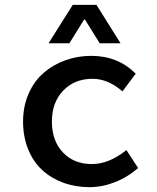

<svg xmlns="http://www.w3.org/2000/svg" viewBox="-20 -751 640 784"><path d="M178.2 -574.2 276.9 -731H374L472.2 -574.2H387.2L327.1 -670.9H323.2L263.2 -574.2ZM345.2 13.2Q287.6 13.2 238 -5.1Q188.5 -23.4 152.1 -56.9Q115.7 -90.3 95 -141.4Q74.2 -192.4 74.2 -254.9Q74.2 -316.9 96.7 -368.2Q119.1 -419.4 157.5 -452.9Q195.8 -486.3 246.1 -504.6Q296.4 -522.9 353 -522.9Q461.4 -522.9 534.2 -450.2L480 -377.9Q421.4 -429.2 357.9 -429.2Q284.2 -429.2 238 -380.9Q191.9 -332.5 191.9 -254.9Q191.9 -176.3 236.8 -128.7Q281.7 -81.1 355 -81.1Q425.3 -81.1 496.1 -138.2L543.9 -64.9Q501 -27.3 449.2 -7.1Q397.5 13.2 345.2 13.2Z"/></svg>

Font: Office Code Pro Medium
Style: Regular
Weight: 500
Designer: Nathan Rutzky & Paul D. Hunt
Foundry: Adobe Systems Incorporated
Version: Version 1.004;PS 001.004;hotconv 1.0.70;makeotf.lib2.5.58329